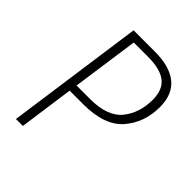

<svg xmlns="http://www.w3.org/2000/svg" viewBox="-196 -792 900 900"><g transform="rotate(45 254.5 -342.0)"><path d="M503 -517Q503 -414 441.5 -343Q380 -272 240 -272H149L111 0H65L161 -684H302Q400 -684 451.5 -642.5Q503 -601 503 -517ZM455 -517Q455 -584 416 -614Q377 -644 298 -644H202L155 -312H245Q360 -312 407.5 -371Q455 -430 455 -517Z"/></g></svg>

Font: Fira Sans Condensed ExtraLight
Style: Italic
Weight: 275
Width: 3
Italic angle: -8°
Designer: Carrois Corporate & Edenspiekermann AG
Foundry: Carrois Corporate GbR & Edenspiekermann AG
Version: Version 4.203